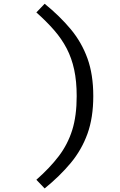

<svg xmlns="http://www.w3.org/2000/svg" viewBox="-20 -882 655 1045"><path d="M397.4 -359Q397.4 -439.5 383.8 -502.6Q370.3 -565.6 343.1 -617.9Q315.9 -670.3 274.6 -717.7Q233.3 -765.1 177.9 -814.4L223.1 -861.5Q306.2 -793.8 365.4 -722.6Q424.6 -651.3 456.2 -563.6Q487.7 -475.9 487.7 -359Q487.7 -242.1 456.2 -154.4Q424.6 -66.7 365.4 4.6Q306.2 75.9 223.1 143.6L177.9 96.4Q251.3 31.8 300 -32.3Q348.7 -96.4 373.1 -174.1Q397.4 -251.8 397.4 -359Z"/></svg>

Font: FiraCode Nerd Font
Style: Regular
Weight: 400
Designer: Carrois Corporate, Edenspiekermann AG, Nikita Prokopov
Foundry: Carrois Corporate, Edenspiekermann AG, Nikita Prokopov
Version: Version 6.002;Nerd Fonts 2.1.0